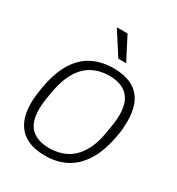

<svg xmlns="http://www.w3.org/2000/svg" viewBox="-175 -835 886 959"><g transform="rotate(30 268.0 -355.5)"><path d="M227 12Q166 12 123.5 -9Q81 -30 58.5 -73Q36 -116 36 -182Q36 -202 38.5 -224Q41 -246 45 -271Q61 -365 96 -423.5Q131 -482 184.5 -510Q238 -538 308 -538Q370 -538 412.5 -517Q455 -496 477 -452.5Q499 -409 499 -342Q499 -323 497.5 -301Q496 -279 491 -255Q475 -163 439 -104Q403 -45 349.5 -16.5Q296 12 227 12ZM227 -31Q280 -31 323 -53Q366 -75 395.5 -123Q425 -171 437 -248Q442 -276 444.5 -294.5Q447 -313 448 -326Q449 -339 449 -350Q449 -401 432 -433Q415 -465 383.5 -480Q352 -495 308 -495Q255 -495 212.5 -473Q170 -451 141 -403.5Q112 -356 98 -278Q93 -250 90.5 -231Q88 -212 87 -199.5Q86 -187 86 -176Q86 -124 102.5 -92.5Q119 -61 151 -46Q183 -31 227 -31ZM303 -591 220 -720 221 -723H280L348 -591Z"/></g></svg>

Font: Archivo SemiBold Thin
Style: Italic
Weight: 250
Italic angle: -10°
Version: Version 2.001